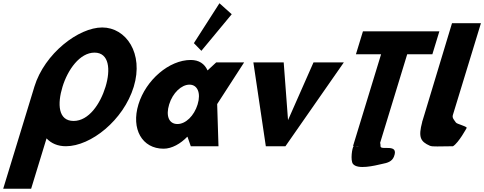

<svg xmlns="http://www.w3.org/2000/svg" viewBox="-66 -895 2964 1175"><path d="M316.5 -363.9C348.4 -468.5 422.5 -573 512.4 -573C602.8 -573 611.8 -468.5 579.8 -363.9C547.8 -259.4 477.5 -154.8 384.5 -154.8C289.1 -154.8 284.5 -259.4 316.5 -363.9ZM144.2 -363.9C142.9 -359.8 141.7 -355.7 140.6 -351.7L-46.4 260H124.6L218.8 -48.1C247.5 -17.5 287.3 -0.1 337.2 -0.1C489.8 -0.1 689.7 -159.1 752.4 -363.9C815 -568.8 705.2 -726.9 559.4 -726.9C415.8 -726.9 206.8 -568.8 144.2 -363.9Z M1120.5 -631 1166.4 -584 1352.1 -807.9 1277 -875.1ZM969.2 -256C990.9 -327 1044.8 -377 1093.6 -377C1141.8 -377 1165.1 -327 1143.4 -256C1122 -186 1070.3 -136 1020 -136C967.5 -136 947.8 -186 969.2 -256ZM781.2 -256C735.3 -106 803.3 15 935.2 15C986.2 15 1039.4 -16 1080 -58H1081.4L1101.6 0H1271.1L1263 -258L1427.9 -513H1257L1204.1 -464C1186 -505 1151.5 -528 1101.2 -528C969.3 -528 827 -406 781.2 -256Z M1670.2 -513H1484.6L1560.8 0H1680.8L2038.1 -513H1852.5L1696.7 -160Z M2112.2 -562.9H2266.2L2094.7 -1.9L2098.6 -1.8C2088.4 9.2 2077.6 87 2094 108C2122.6 144.6 2226.3 119 2273.4 108C2305.2 102 2333.2 93.7 2345.1 63C2377.8 -21 2262.1 28.7 2262.7 0C2262.9 -9.2 2262 -16 2260.3 -20.9L2426 -562.9H2580L2622.8 -703.1H2155.1ZM2133.8 -1.1C2125 -0.1 2116.4 -0.1 2108 -1.6Z M2700.2 -753H2877.2L2705.4 -191C2700.1 -173 2712.6 -161.8 2724.2 -145C2730.6 -135.7 2785.8 -124 2790.5 -113C2790.5 -113 2741.3 -21.3 2706.1 0C2622 0 2581.7 4.3 2564.9 -3C2505.3 -28.9 2493.6 -57.6 2517.7 -148L2517.2 -148L2522.9 -166.5C2525.9 -176.7 2529.2 -187.5 2532.8 -199L2533.1 -200Z"/></svg>

Font: Hussar
Style: BdSuprConOblThree
Weight: 700
Foundry: Cannot Into Space Fonts
Version: Version 2.00